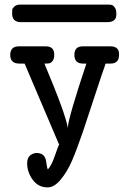

<svg xmlns="http://www.w3.org/2000/svg" viewBox="-20 -814 565 842"><path d="M63 -610.8H181.2Q218.3 -610.8 217.8 -573.2Q217.8 -556.2 210.9 -547.1Q204.1 -538.1 197 -536.6Q189.9 -535.2 179.2 -535.2H174.8Q271 -306.2 276.9 -252.9Q280.8 -301.8 358.9 -535.2H344.2Q306.2 -535.2 306.2 -573Q306.2 -610.8 342.8 -610.8H463.9Q503.9 -610.8 502 -573.2Q502 -535.2 464.8 -535.2H442.9Q439.9 -523.9 425.8 -484.9L342.8 -233.9Q315.9 -155.8 295.4 -108.4Q274.9 -61 246.3 -26.6Q217.8 7.8 189 7.8Q147.9 7.8 123.5 -25.6Q99.1 -59.1 99.1 -98.1Q99.1 -122.1 112.5 -132.6Q126 -143.1 140.1 -143.1Q176.3 -143.1 182.1 -107.9Q186 -77.1 189.9 -70.8Q198.7 -80.6 206.3 -95.7Q213.9 -110.8 223.4 -138.9Q232.9 -167 240.2 -183.1H237.8L87.9 -535.2H64.9Q24.9 -535.2 24.9 -573Q24.9 -610.8 63 -610.8ZM33.2 -754.9Q33.2 -766.1 33.7 -771.5Q34.2 -776.9 43 -785.4Q51.8 -793.9 69.8 -793.9H451.2Q462.4 -793.9 469.2 -792.5Q476.1 -791 483.2 -781.5Q490.2 -772 490.2 -753.9Q491.2 -733.9 480.2 -725.3Q469.2 -716.8 452.1 -716.8H69.8Q33.2 -717.8 33.2 -754.9Z"/></svg>

Font: CMU Typewriter Text
Style: Bold
Weight: 700
Version: Version 0.7.0